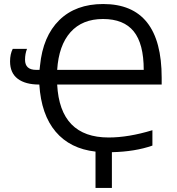

<svg xmlns="http://www.w3.org/2000/svg" viewBox="-20 -745 878 951"><path d="M263.2 -398.9H691.9Q691.9 -528.3 642.3 -589.6Q592.8 -650.9 490.2 -650.9Q387.7 -650.9 329.3 -585.7Q271 -520.5 263.2 -398.9ZM534.2 186H453.1V5.9Q327.1 -8.3 255.6 -92.8Q184.1 -177.2 174.8 -326.2Q105.5 -326.2 67.6 -355Q29.8 -383.8 29.8 -440.9Q29.8 -476.6 43 -502.9H113.8Q104 -478.5 104 -449.2Q104 -398.9 159.2 -398.9H175.8L178.2 -419.9Q192.4 -565.4 273.7 -645.3Q355 -725.1 491.2 -725.1Q780.8 -725.1 780.8 -359.9V-326.2H263.2Q276.9 -64 518.1 -64Q616.2 -64 734.9 -100.1V-23.9Q648.9 6.3 534.2 8.8Z"/></svg>

Font: OpenSans
Style: Regular
Weight: 400
Foundry: Ascender Corporation
Version: Version 1.10